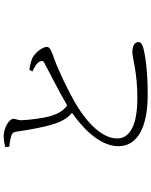

<svg xmlns="http://www.w3.org/2000/svg" viewBox="90 -886 820 1040"><g transform="rotate(-90 500.0 -366.0)"><path d="M224 -748 225 -726C239 -724 264 -721 281 -716C301 -710 305 -701 307 -685C318 -610 333 -529 351 -476C362 -443 380 -409 409 -386C346 -342 228 -246 228 -134C228 -33 329 24 505 24C644 24 723 10 758 1C777 -4 792 -13 792 -25C792 -51 766 -59 736 -59C705 -59 631 -32 489 -32C325 -32 270 -82 270 -141C270 -238 387 -325 465 -370C531 -408 642 -461 701 -482C740 -496 766 -504 766 -522C766 -541 744 -578 709 -599C693 -607 668 -613 642 -617L633 -600C656 -590 678 -578 687 -560C693 -547 690 -539 672 -532C632 -510 523 -456 449 -412C419 -433 403 -464 392 -500C379 -543 370 -620 369 -658C368 -681 377 -689 376 -706C375 -727 325 -756 284 -756C266 -756 250 -754 224 -748Z"/></g></svg>

Font: Noto Serif KR Light
Style: Regular
Weight: 300
Designer: Ryoko NISHIZUKA 西塚涼子 (kana & ideographs); Frank Grießhammer (Latin, Greek & Cyrillic); Wenlong ZHANG 张文龙 (bopomofo); San
Foundry: Adobe
Version: Version 2.001;hotconv 1.1.0;makeotfexe 2.6.0